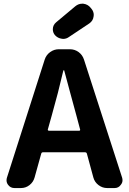

<svg xmlns="http://www.w3.org/2000/svg" viewBox="-20 -1002 681 1017"><path d="M464.8 -955.1Q476.6 -940.4 476.6 -922.9Q476.6 -918.9 475.6 -914.1Q472.7 -891.6 453.1 -877.9L344.7 -805.7Q331.1 -795.9 314.5 -795.9Q310.5 -795.9 306.6 -796.9Q286.1 -799.8 271.5 -815.4Q259.8 -829.1 259.8 -846.7Q259.8 -869.1 277.3 -883.8L378.9 -968.8Q395.5 -982.4 415 -982.4Q418 -982.4 420.9 -982.4Q445.3 -979.5 460 -960.9ZM233.4 -316.4Q232.4 -313.5 234.4 -311.5Q236.3 -309.6 239.3 -309.6H399.4Q402.3 -309.6 403.8 -311.5Q405.3 -313.5 404.3 -316.4L384.8 -389.6Q372.1 -433.6 349.6 -519Q327.1 -604.5 320.3 -627.9Q320.3 -629.9 318.4 -629.9Q316.4 -629.9 315.4 -627.9Q288.1 -509.8 253.9 -389.6ZM547.9 -5.9Q522.5 -5.9 502 -21.5Q481.4 -37.1 474.6 -61.5L440.4 -187.5Q438.5 -195.3 430.7 -195.3H207Q200.2 -195.3 198.2 -187.5L163.1 -61.5Q156.2 -37.1 136.2 -21.5Q116.2 -5.9 90.8 -5.9H56.6Q35.2 -5.9 22.5 -23.4Q14.6 -34.2 14.6 -46.9Q14.6 -53.7 16.6 -60.5L216.8 -686.5Q224.6 -710.9 245.6 -726.1Q266.6 -741.2 292 -741.2H349.6Q376 -741.2 396.5 -726.1Q417 -710.9 424.8 -686.5L627 -60.5Q628.9 -53.7 628.9 -46.9Q628.9 -34.2 620.1 -23.4Q608.4 -5.9 586.9 -5.9Z"/></svg>

Font: Gen Jyuu Gothic P Bold
Style: Bold
Weight: 700
Designer: [Source Han Sans]
Ryoko NISHIZUKA  (kana & ideographs); Paul D. Hunt (Latin, Greek & Cyrillic); Wenlong ZHANG  (bopomofo
Version: Version 1.002.20150607